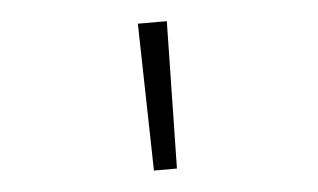

<svg xmlns="http://www.w3.org/2000/svg" viewBox="-34 -778 689 416"><g transform="rotate(-5 310.0 -570.0)"><path d="M285.5 -410 278.5 -730H341.5L335.5 -410Z"/></g></svg>

Font: Monaspace Neon Var
Style: Regular
Weight: 400
Designer: Riley Cran and the Lettermatic Team
Version: Version 1.000 (Monaspace Neon Var)